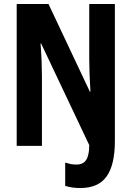

<svg xmlns="http://www.w3.org/2000/svg" viewBox="-20 -734 662 966"><path d="M384 212Q364 212 345 209.5Q326 207 308 201V84Q320 88 334 91Q348 94 364 94Q399 94 414 70Q429 46 429 -4L187 -515H184Q188 -463 189.5 -421.5Q191 -380 191 -349V0H64V-714H224L432 -273H435Q429 -372 429 -435V-714H558V-25Q558 95 516.5 153.5Q475 212 384 212Z"/></svg>

Font: Noto Sans Myanmar ExtraCondensed
Style: Bold
Weight: 700
Width: 2
Designer: Monotype Design Team
Foundry: Monotype Imaging Inc.
Version: Version 2.107; ttfautohint (v1.8.4.7-5d5b)